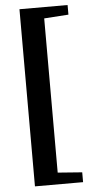

<svg xmlns="http://www.w3.org/2000/svg" viewBox="-59 -733 452 934"><g transform="rotate(-5 167.5 -265.5)"><path d="M73 167V-698H308V-651L189 -643V110L308 119V167Z"/></g></svg>

Font: Manuale
Style: Bold
Weight: 700
Version: Version 1.002